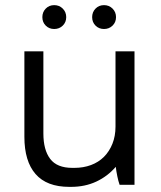

<svg xmlns="http://www.w3.org/2000/svg" viewBox="-20 -720 629 748"><path d="M250 8H257Q311 8 355 -12.5Q399 -33 431 -70Q433 -53 437 -33.5Q441 -14 446 0H504V-520H430V-227Q430 -190 418 -160Q406 -130 385 -109Q364 -88 334.5 -77Q305 -66 270 -66H262Q202 -66 175.5 -101Q149 -136 149 -200V-520H75V-187Q75 -92 118.5 -42Q162 8 250 8ZM385.2 -607Q405 -607 418.5 -620.2Q432 -633.4 432 -653.2Q432 -673 418.5 -686.5Q405 -700 385.2 -700Q365.4 -700 352.2 -686.5Q339 -673 339 -653.2Q339 -633.4 352.2 -620.2Q365.4 -607 385.2 -607ZM191.2 -607Q211 -607 224.5 -620.2Q238 -633.4 238 -653.2Q238 -673 224.5 -686.5Q211 -700 191.2 -700Q171.4 -700 158.2 -686.5Q145 -673 145 -653.2Q145 -633.4 158.2 -620.2Q171.4 -607 191.2 -607Z"/></svg>

Font: Fixel Variable
Style: Regular
Weight: 100
Width: 3
Designer: AlfaBravo + MacPaw
Foundry: Kyrylo Tkachov, Marchela Mozhyna, Serhii Makarenko, Maria Weinstein, Zakhar Kryvoshyya
Version: Version 1.211